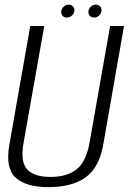

<svg xmlns="http://www.w3.org/2000/svg" viewBox="-20 -784 542 809"><path d="M185 4.5Q282 4.5 339.8 -36Q397.5 -76.5 415 -174.5L502.5 -674.5H444L357.5 -183.5Q343 -102.5 302.8 -70.5Q262.5 -38.5 192.5 -38.5Q123.5 -38.5 94.2 -70.5Q65 -102.5 79.5 -183.5L166.5 -674.5H107.5L19.5 -174.5Q2 -76.5 45.2 -36Q88.5 4.5 185 4.5ZM261.5 -710Q273.5 -710 283.5 -719Q293.5 -728 293.5 -741Q293.5 -751.5 286.5 -758Q279.5 -764.5 269.5 -764.5Q257.5 -764.5 247.8 -755.5Q238 -746.5 238 -733.5Q238 -723 244.5 -716.5Q251 -710 261.5 -710ZM376 -710Q388.5 -710 398 -719Q407.5 -728 407.5 -741Q407.5 -751.5 401 -758Q394.5 -764.5 384 -764.5Q372 -764.5 362.2 -755.5Q352.5 -746.5 352.5 -733.5Q352.5 -723 359.2 -716.5Q366 -710 376 -710Z"/></svg>

Font: Anybody SemiCondensed Light
Style: Italic
Weight: 300
Width: 4
Italic angle: -10°
Version: Version 1.113;gftools[0.9.25]